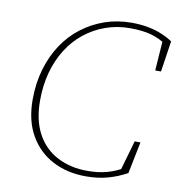

<svg xmlns="http://www.w3.org/2000/svg" viewBox="-80 -764 790 850"><g transform="rotate(10 315.5 -338.5)"><path d="M361 14Q277 14 211.5 -20.5Q146 -55 108.5 -120.5Q71 -186 71 -280Q71 -353 89.5 -416.5Q108 -480 141.5 -530.5Q175 -581 221.5 -616.5Q268 -652 324 -671.5Q380 -691 444 -691Q483 -691 516 -685Q549 -679 577.5 -667.5Q606 -656 630 -640L609 -501H583L593 -643L610 -620Q576 -644 537 -655Q498 -666 441 -666Q383 -666 331.5 -647.5Q280 -629 238 -595.5Q196 -562 166 -514.5Q136 -467 120 -408.5Q104 -350 104 -282Q104 -192 137.5 -131.5Q171 -71 230 -41Q289 -11 364 -11Q412 -11 451 -21.5Q490 -32 527 -54L507 -33L548 -176H574L545 -33Q505 -11 460.5 1.5Q416 14 361 14Z"/></g></svg>

Font: Source Serif 4 ExtraLight
Style: Italic
Weight: 250
Italic angle: -12°
Designer: Frank Grießhammer
Foundry: Adobe Systems Incorporated
Version: Version 4.004;hotconv 1.0.116;makeotfexe 2.5.65601